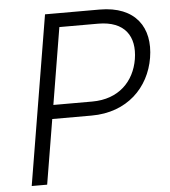

<svg xmlns="http://www.w3.org/2000/svg" viewBox="-52 -775 729 822"><g transform="rotate(-5 312.5 -363.5)"><path d="M406.6 -727.3H171.9L51.1 0H117.5L163.7 -278.1H332.7C486.2 -278.1 582.7 -376.4 603.7 -502.8C625 -630.7 561.1 -727.3 406.6 -727.3ZM538.4 -502.8C522.7 -408 454.9 -337.7 340.9 -337.7H173.7L228.3 -667.6H394.9C509.9 -667.6 554 -599.1 538.4 -502.8Z"/></g></svg>

Font: TID UI Light
Style: Italic
Weight: 300
Italic angle: -9.39999°
Designer: The TID Project Authors
Foundry: Bakken & Bæck
Version: Version 1.001;hotconv 1.0.109;makeotfexe 2.5.65596